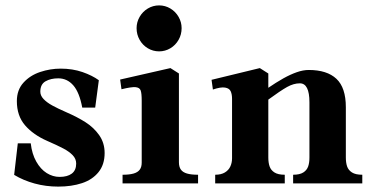

<svg xmlns="http://www.w3.org/2000/svg" viewBox="-20 -680 1374 712"><path d="M32.5 -31.5 46 -148.5H94Q98.5 -109 114.5 -80.8Q130.5 -52.5 153.2 -38.2Q176 -24 201 -24Q230 -24 246.2 -36.2Q262.5 -48.5 262.5 -73.5Q262.5 -91 249.5 -104.5Q236.5 -118 215.2 -129.2Q194 -140.5 155 -157.5Q103.5 -180 73 -215.2Q42.5 -250.5 42.5 -305Q42.5 -346.5 67 -373.5Q91.5 -400.5 128.8 -413Q166 -425.5 205 -425.5Q249 -425.5 285.8 -412.8Q322.5 -400 346.5 -382.5L333 -281H285Q274.5 -337.5 251.8 -363.5Q229 -389.5 196 -389.5Q168 -389.5 148.8 -378.5Q129.5 -367.5 129.5 -340Q129.5 -325.5 141.5 -312.8Q153.5 -300 174 -288.8Q194.5 -277.5 225.5 -264Q267 -246 297.5 -226.5Q328 -207 348 -178.5Q368 -150 368 -112.5Q368 -69.5 345.2 -41.5Q322.5 -13.5 284 -0.8Q245.5 12 196 12Q150 12 108.2 0.5Q66.5 -11 32.5 -31.5Z M505.5 -77V-306.5Q505.5 -334.5 501.5 -345Q497.5 -355.5 482.2 -356.8Q467 -358 430.5 -349L425.5 -385L612 -427.5L643.5 -407.5V-78.5Q643.5 -61 650.8 -51Q658 -41 673.5 -36.5Q689 -32 714.5 -32V0H434.5V-32Q460 -32 475.5 -36.5Q491 -41 498.2 -50.8Q505.5 -60.5 505.5 -77ZM486.5 -575.5Q486.5 -598 497.8 -617.5Q509 -637 528.2 -648.5Q547.5 -660 570 -660Q592.5 -660 611.8 -648.5Q631 -637 642.2 -617.5Q653.5 -598 653.5 -575.5Q653.5 -552 642.2 -532.2Q631 -512.5 611.8 -501Q592.5 -489.5 570 -489.5Q547.5 -489.5 528.2 -501Q509 -512.5 497.8 -532.2Q486.5 -552 486.5 -575.5Z M1127.5 -96V-300.5Q1127.5 -371 1092 -371Q1069 -371 1044.8 -357.5Q1020.5 -344 972 -308.5V-352.5Q1005 -375 1031 -389.5Q1057 -404 1080.5 -412.2Q1104 -420.5 1125 -420.5Q1192.5 -420.5 1227.5 -387.8Q1262.5 -355 1262.5 -282.5V-96Q1262.5 -76.5 1267.2 -62.8Q1272 -49 1285.2 -40.5Q1298.5 -32 1323.5 -32V0H1067V-32Q1091.5 -32 1104.8 -40.5Q1118 -49 1122.8 -62.8Q1127.5 -76.5 1127.5 -96ZM840.5 -93V-313.5Q840.5 -330.5 835.5 -341.5Q830.5 -352.5 814.8 -355.2Q799 -358 769.5 -348L764.5 -384L943.5 -427.5L975 -407.5V-96Q975 -76.5 979.8 -62.8Q984.5 -49 997.8 -40.5Q1011 -32 1036 -32V0H778V-32Q800 -32 814 -40.5Q828 -49 834.2 -62.8Q840.5 -76.5 840.5 -93Z"/></svg>

Font: Didactic
Style: Regular
Weight: 400
Designer: Tyler Finck
Foundry: Etcetera Type Co
Version: Version 3.007;FEAKit 1.0